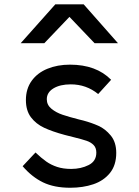

<svg xmlns="http://www.w3.org/2000/svg" viewBox="-20 -857 640 882"><path d="M84 -93.5 143 -156.5Q170.5 -130.5 192.5 -115Q214.5 -99.5 242.5 -90.2Q270.5 -81 307 -81Q352 -81 387.2 -98.8Q422.5 -116.5 422.5 -156Q422.5 -178 410 -190.8Q397.5 -203.5 377.8 -210.2Q358 -217 319.5 -226.5Q298.5 -231.5 278 -237Q220.5 -252.5 183 -270Q145.5 -287.5 122.2 -318.2Q99 -349 99 -397.5Q99 -449 125.5 -485.8Q152 -522.5 198 -541.2Q244 -560 301.5 -560Q422 -560 490.5 -490.5L431 -425Q376.5 -469.5 305 -469.5Q256 -469.5 225.5 -451Q195 -432.5 195 -401Q195 -375 216.2 -357.5Q237.5 -340 267 -330Q296.5 -320 343.5 -308L362 -303.5Q401 -293 432.2 -279Q463.5 -265 488.8 -234.5Q514 -204 514 -154.5Q514 -98 485 -62.2Q456 -26.5 408.5 -10.5Q361 5.5 302.5 5.5Q229 5.5 177.8 -19.2Q126.5 -44 84 -93.5ZM234 -837H364.5L522 -658.5H414.5L299 -779.5L183.5 -658.5H75Z"/></svg>

Font: JuliaMono Medium
Style: Regular
Weight: 500
Monospace: yes
Designer: cormullion
Foundry: corm
Version: Version 0.054; ttfautohint (v1.8.4)